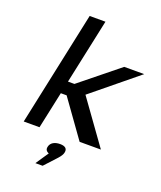

<svg xmlns="http://www.w3.org/2000/svg" viewBox="-164 -813 938 1120"><g transform="rotate(20 305.5 -252.5)"><path d="M196 -710 45 0H143L192 -229H228L392 0H524L330 -270L611 -500H487L248 -307H208L294 -710ZM192 205H237L307 129C321 113 328 102 331 90V89C337 65 323 51 290 51C256 51 233 65 227 89V90C222 107 230 119 246 125Z"/></g></svg>

Font: LT Wave
Style: Italic
Weight: 400
Designer: Daniel Lyons
Version: Version 2.5 (Glyphs App)